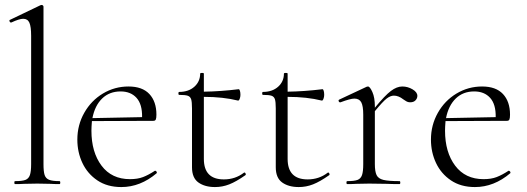

<svg xmlns="http://www.w3.org/2000/svg" viewBox="-20 -745 2132 777"><path d="M41 -12Q70 -12 83 -17Q96 -22 101 -36.5Q106 -51 106 -81V-600Q106 -637 99 -653Q92 -669 74 -669Q58 -669 26 -654H24Q20 -654 18.5 -659Q17 -664 21 -665L144 -724Q146 -725 149 -725Q151 -725 153.5 -723Q156 -721 156 -718V-81Q156 -51 160.5 -37Q165 -23 178.5 -17.5Q192 -12 221 -12Q224 -12 224 -6Q224 0 221 0Q199 0 185 -1L131 -2L77 -1Q64 0 41 0Q38 0 38 -6Q38 -12 41 -12Z M608 -54Q611 -54 613.5 -50.5Q616 -47 614 -44Q548 12 471 12Q414 12 374 -15Q334 -42 313.5 -85.5Q293 -129 293 -180Q293 -239 321 -288.5Q349 -338 396.5 -366.5Q444 -395 500 -395Q556 -395 584.5 -364.5Q613 -334 613 -281Q613 -267 610.5 -261.5Q608 -256 601 -256L352 -255Q350 -231 350 -216Q350 -129 391 -74.5Q432 -20 506 -20Q537 -20 559 -28.5Q581 -37 607 -54ZM354 -267 555 -271Q556 -323 532.5 -349Q509 -375 468 -375Q423 -375 393.5 -346.5Q364 -318 354 -267Z M969 -47Q972 -47 974 -42.5Q976 -38 973 -36Q936 -10 908 1Q880 12 850 12Q809 12 783 -6.5Q757 -25 757 -68V-306Q757 -333 753.5 -343.5Q750 -354 740 -357.5Q730 -361 705 -361Q702 -361 702 -367Q702 -373 705 -373Q743 -373 766.5 -394Q790 -415 790 -447Q790 -450 798 -450Q805 -450 805 -447V-374Q873 -375 946 -384Q949 -384 951 -377.5Q953 -371 953 -361Q953 -353 950 -345Q947 -337 943 -338Q883 -353 805 -353V-102Q805 -19 886 -19Q932 -19 967 -46Z M1308 -47Q1311 -47 1313 -42.5Q1315 -38 1312 -36Q1275 -10 1247 1Q1219 12 1189 12Q1148 12 1122 -6.5Q1096 -25 1096 -68V-306Q1096 -333 1092.5 -343.5Q1089 -354 1079 -357.5Q1069 -361 1044 -361Q1041 -361 1041 -367Q1041 -373 1044 -373Q1082 -373 1105.5 -394Q1129 -415 1129 -447Q1129 -450 1137 -450Q1144 -450 1144 -447V-374Q1212 -375 1285 -384Q1288 -384 1290 -377.5Q1292 -371 1292 -361Q1292 -353 1289 -345Q1286 -337 1282 -338Q1222 -353 1144 -353V-102Q1144 -19 1225 -19Q1271 -19 1306 -46Z M1669 -357Q1669 -347 1661.5 -339Q1654 -331 1640 -331Q1630 -331 1622 -336.5Q1614 -342 1612 -343Q1593 -358 1574 -358Q1560 -358 1544.5 -346Q1529 -334 1497 -295V-81Q1497 -51 1504 -36.5Q1511 -22 1531.5 -17Q1552 -12 1597 -12Q1600 -12 1600 -6Q1600 0 1597 0Q1565 0 1546 -1L1474 -2L1421 -1Q1408 0 1385 0Q1382 0 1382 -6Q1382 -12 1385 -12Q1414 -12 1427 -17Q1440 -22 1445 -36.5Q1450 -51 1450 -81V-281Q1450 -316 1442 -331Q1434 -346 1414 -346Q1398 -346 1358 -331H1356Q1352 -331 1350.5 -335.5Q1349 -340 1353 -342L1464 -394Q1466 -395 1469 -395Q1477 -395 1487 -372.5Q1497 -350 1497 -315V-309Q1538 -359 1562 -377Q1586 -395 1608 -395Q1630 -395 1649.5 -383.5Q1669 -372 1669 -357Z M2039 -54Q2042 -54 2044.5 -50.5Q2047 -47 2045 -44Q1979 12 1902 12Q1845 12 1805 -15Q1765 -42 1744.5 -85.5Q1724 -129 1724 -180Q1724 -239 1752 -288.5Q1780 -338 1827.5 -366.5Q1875 -395 1931 -395Q1987 -395 2015.5 -364.5Q2044 -334 2044 -281Q2044 -267 2041.5 -261.5Q2039 -256 2032 -256L1783 -255Q1781 -231 1781 -216Q1781 -129 1822 -74.5Q1863 -20 1937 -20Q1968 -20 1990 -28.5Q2012 -37 2038 -54ZM1785 -267 1986 -271Q1987 -323 1963.5 -349Q1940 -375 1899 -375Q1854 -375 1824.5 -346.5Q1795 -318 1785 -267Z"/></svg>

Font: Cormorant Garamond Light
Style: Regular
Weight: 300
Designer: Christian Thalmann (Catharsis Fonts)
Version: Version 3.000